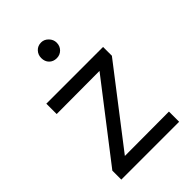

<svg xmlns="http://www.w3.org/2000/svg" viewBox="-210 -791 878 878"><g transform="rotate(-45 229.5 -351.5)"><path d="M41 0ZM41 0V-58L322 -422L44 -421V-488H411V-431L129 -65L415 -66V0ZM225 -601Q203 -601 189 -615Q175 -629 175 -652Q175 -673 189 -688Q203 -703 225 -703Q245 -703 260 -687.5Q275 -672 275 -652Q275 -630 260.5 -615.5Q246 -601 225 -601Z"/></g></svg>

Font: Rosa Sans Light
Style: Regular
Weight: 300
Designer: Pentagram / MCKL
Foundry: Pentagram / MCKL
Version: Version 1.005;September 16, 2019;FontCreator 11.5.0.2425 64-